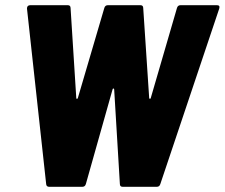

<svg xmlns="http://www.w3.org/2000/svg" viewBox="-20 -720 866 740"><path d="M158 -10 84 -687Q84 -700 97 -700H241Q252 -700 252 -689L274 -342Q274 -339 276.5 -339Q279 -339 280 -342L382 -689Q385 -700 396 -700H521Q532 -700 532 -689L555 -342Q556 -339 558 -339Q560 -339 561 -342L662 -689Q665 -700 676 -700H816Q829 -700 825 -687L598 -11Q595 0 584 0H453Q442 0 442 -11L420 -376Q419 -379 417 -379Q415 -379 414 -376L311 -11Q308 0 297 0H170Q159 0 158 -10Z"/></svg>

Font: Barlow Semi Condensed ExtraBold
Style: Italic
Weight: 800
Width: 4
Italic angle: -7°
Designer: Jeremy Tribby
Foundry: Tribby Type
Version: Version 1.408